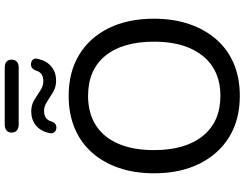

<svg xmlns="http://www.w3.org/2000/svg" viewBox="-131 -893 1033 811"><g transform="rotate(-90 385.5 -487.5)"><path d="M386 9Q286 9 213 -35.5Q140 -80 99.5 -161.5Q59 -243 59 -353Q59 -436 82 -502.5Q105 -569 147.5 -616.5Q190 -664 250.5 -689Q311 -714 386 -714Q486 -714 559 -670Q632 -626 672 -545Q712 -464 712 -354Q712 -271 689 -204Q666 -137 623.5 -89Q581 -41 521 -16Q461 9 386 9ZM386 -73Q458 -73 509 -106Q560 -139 587.5 -202Q615 -265 615 -353Q615 -486 555.5 -559Q496 -632 386 -632Q314 -632 262.5 -599.5Q211 -567 184 -504.5Q157 -442 157 -353Q157 -221 217 -147Q277 -73 386 -73ZM265 -925Q249 -925 240 -933Q231 -941 231 -955Q231 -969 240 -976.5Q249 -984 265 -984H505Q522 -984 530.5 -976.5Q539 -969 539 -955Q539 -941 530.5 -933Q522 -925 505 -925ZM249 -766Q238 -767 232 -775.5Q226 -784 229 -797Q238 -834 262 -853Q286 -872 320 -872Q348 -872 369 -859Q390 -846 409 -833.5Q428 -821 448 -821Q465 -821 476.5 -828Q488 -835 493 -852Q497 -863 504 -868.5Q511 -874 522 -873Q534 -872 540 -864Q546 -856 542 -842Q533 -805 508.5 -786Q484 -767 451 -767Q423 -767 401.5 -780Q380 -793 361 -805.5Q342 -818 323 -818Q306 -818 294.5 -811Q283 -804 278 -787Q275 -776 267.5 -770.5Q260 -765 249 -766Z"/></g></svg>

Font: Nunito ExtraLight Medium
Style: Regular
Weight: 500
Version: Version 3.602